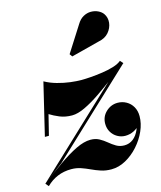

<svg xmlns="http://www.w3.org/2000/svg" viewBox="-149 -807 751 897"><g transform="rotate(-15 227.0 -358.0)"><path d="M-37.5 -5 372 -390.5 460 -455 59.5 -78.5ZM-24.5 10 -37.5 -5Q15.5 -45.5 62.2 -78.2Q109 -111 148.2 -130Q187.5 -149 218.5 -149Q243 -149 261 -139Q279 -129 294.8 -115.8Q310.5 -102.5 327.5 -92.5Q344.5 -82.5 366.5 -82.5Q390.5 -82.5 409 -97Q427.5 -111.5 438.5 -137.2Q449.5 -163 449.5 -196.5H468.5Q468.5 -177 456 -160.8Q443.5 -144.5 424 -134.5Q404.5 -124.5 382 -124.5Q361.5 -124.5 343.8 -134.8Q326 -145 315.5 -162.8Q305 -180.5 305 -203Q305 -237 329.2 -260Q353.5 -283 386 -283Q408.5 -283 427.8 -272.2Q447 -261.5 458.2 -242Q469.5 -222.5 469.5 -196.5Q469.5 -161.5 453.5 -125.2Q437.5 -89 410 -58.2Q382.5 -27.5 348.5 -8.8Q314.5 10 278.5 10Q251.5 10 228.8 2.5Q206 -5 185.2 -14.8Q164.5 -24.5 142.8 -32Q121 -39.5 96.5 -39.5Q60.5 -39.5 30 -26.8Q-0.5 -14 -24.5 10ZM17 -217 77.5 -469.5Q104.5 -454.5 136 -445.8Q167.5 -437 198 -433.2Q228.5 -429.5 251.5 -429.5Q269.5 -429.5 296.8 -431.5Q324 -433.5 353.5 -437.8Q383 -442 408.2 -449.8Q433.5 -457.5 447.5 -469.5L460.5 -455Q423 -428.5 383 -398.2Q343 -368 303.8 -341.2Q264.5 -314.5 229.2 -297.8Q194 -281 166.5 -281Q133.5 -281 107 -292Q80.5 -303 61 -315.5L36.5 -217ZM238 -547 228.5 -560 307.5 -684Q320.5 -706 338.5 -716Q356.5 -726 375.2 -726Q394 -726 409.8 -718.5Q425.5 -711 434 -699Q447.5 -679.5 444.8 -654.5Q442 -629.5 424.5 -609Q407 -588.5 375.5 -582.5Z"/></g></svg>

Font: Bodoni Moda 11pt ExtraBold
Style: Italic
Weight: 800
Italic angle: -13°
Version: Version 2.004